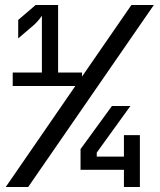

<svg xmlns="http://www.w3.org/2000/svg" viewBox="-20 -750 640 770"><path d="M3 0H93L597 -730H507L309 -443V-459H213V-730H123L53 -670V-596L115 -649C130 -662 142 -678 148 -687V-459H31V-405H282ZM477 0H541V-208H477V-122H368V-138L503 -325H429L303 -152V-69H477Z"/></svg>

Font: JetBrains Mono Medium
Style: Regular
Weight: 436
Monospace: yes
Designer: Philipp Nurullin, Konstantin Bulenkov
Foundry: JetBrains
Version: Version 2.305